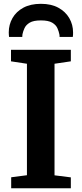

<svg xmlns="http://www.w3.org/2000/svg" viewBox="-20 -1010 439 1030"><path d="M124.5 -70V-668L39 -681V-743H360V-681L272.5 -668V-69.5L360 -58.5V0H40V-59ZM199.5 -989.5Q255 -989.5 293.2 -968.5Q331.5 -947.5 351.8 -912.5Q372 -877.5 372 -836Q372 -829.5 371.8 -823.5Q371.5 -817.5 370.5 -812H299.5Q299.5 -814.5 299.5 -818.2Q299.5 -822 298.5 -826Q295.5 -841.5 287.8 -859Q280 -876.5 259.8 -888.5Q239.5 -900.5 199.5 -900.5Q159.5 -900.5 139.5 -888.5Q119.5 -876.5 111.5 -859Q103.5 -841.5 100.5 -826Q100 -822 99.8 -818.2Q99.5 -814.5 99.5 -812H28.5Q28 -817.5 27.5 -823.8Q27 -830 27 -836Q27 -878 47 -913Q67 -948 105.5 -968.8Q144 -989.5 199.5 -989.5Z"/></svg>

Font: Merriweather 20pt
Style: Bold
Weight: 700
Version: Version 2.100